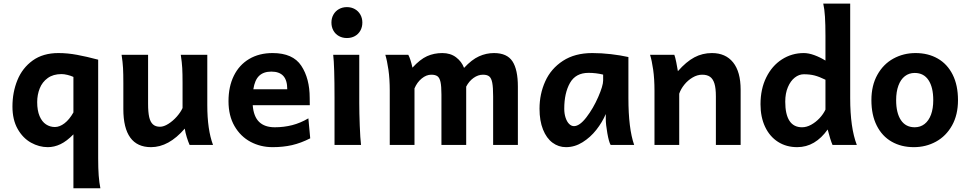

<svg xmlns="http://www.w3.org/2000/svg" viewBox="-20 -801 5358 1061"><path d="M244.1 12.2Q196.3 12.2 151.4 -12.7Q106.4 -37.6 77.6 -88.4Q48.8 -139.2 48.8 -212.4Q48.8 -291 76.2 -358.2Q103.5 -425.3 160.6 -466.6Q217.8 -507.8 302.7 -507.8Q353 -507.8 405.8 -498Q458.5 -488.3 522.5 -471.2V73.2Q522.5 130.4 525.4 168.9Q528.3 207.5 534.7 239.3H385.7V-58.6Q349.1 -21 314.5 -4.4Q279.8 12.2 244.1 12.2ZM319.8 -391.6Q273.9 -391.6 243.7 -369.6Q213.4 -347.7 199.5 -312.5Q185.5 -277.3 185.5 -236.8Q185.5 -190.4 198.7 -159.4Q211.9 -128.4 234.1 -113.8Q256.3 -99.1 283.2 -99.1Q309.6 -99.1 336.4 -119.6Q363.3 -140.1 385.7 -179.7V-376Q370.6 -382.8 352.5 -387.2Q334.5 -391.6 319.8 -391.6Z M1001 -90.3Q912.6 12.2 814.5 12.2Q738.3 12.2 700 -40.5Q661.6 -93.3 661.6 -197.8V-341.8Q661.6 -393.1 659.9 -425Q658.2 -457 651.9 -498H798.3V-227.1Q798.3 -181.6 804.4 -154.3Q810.5 -127 825 -113.8Q839.4 -100.6 864.3 -100.6Q885.3 -100.6 910.6 -116.7Q936 -132.8 957.3 -157Q978.5 -181.2 988.8 -204.1V-341.8Q988.8 -394 987.1 -424.8Q985.4 -455.6 979 -498H1125.5V-219.7Q1125.5 -84.5 1157.2 0H1027.8Q1019.5 -18.6 1012 -43Q1004.4 -67.4 1001 -90.3Z M1376.5 -219.7Q1381.3 -157.2 1411.9 -127.4Q1442.4 -97.7 1498.5 -97.7Q1548.8 -97.7 1594.5 -109.4Q1640.1 -121.1 1684.1 -147L1694.3 -36.6Q1642.6 -10.3 1593.5 1Q1544.4 12.2 1486.3 12.2Q1419.9 12.2 1364.5 -17.3Q1309.1 -46.9 1275.9 -104.2Q1242.7 -161.6 1242.7 -241.7Q1242.7 -322.3 1272.2 -382.3Q1301.8 -442.4 1356.9 -475.1Q1412.1 -507.8 1486.3 -507.8Q1598.6 -507.8 1645 -437.5Q1691.4 -367.2 1691.4 -259.8L1691.9 -219.7ZM1567.4 -307.6Q1567.4 -357.9 1545.4 -381.6Q1523.4 -405.3 1479.5 -405.3Q1436.5 -405.3 1412.1 -382.1Q1387.7 -358.9 1379.9 -307.6Z M1965.3 -231.9Q1965.3 -178.2 1968 -107.2Q1970.7 -36.1 1975.1 0H1828.6V-258.8Q1828.6 -439 1821.3 -498H1965.3ZM1897 -761.7Q1921.4 -761.7 1940.9 -750.7Q1960.4 -739.7 1971.4 -720.2Q1982.4 -700.7 1982.4 -676.3Q1982.4 -651.4 1971.4 -631.8Q1960.4 -612.3 1941.2 -601.6Q1921.9 -590.8 1897 -590.8Q1872.6 -590.8 1853 -601.6Q1833.5 -612.3 1822.5 -631.8Q1811.5 -651.4 1811.5 -676.3Q1811.5 -700.7 1822.5 -720.2Q1833.5 -739.7 1853 -750.7Q1872.6 -761.7 1897 -761.7Z M2556.2 0H2419.4V-278.3Q2419.4 -324.7 2414.3 -347.9Q2409.2 -371.1 2397.5 -379.6Q2385.7 -388.2 2363.3 -388.2Q2335.9 -388.2 2310.3 -367.2Q2284.7 -346.2 2270.5 -312.5V0H2133.8V-300.3Q2133.8 -364.7 2126.5 -415.5Q2119.1 -466.3 2109.4 -498H2236.3Q2248 -477.1 2259.3 -427.2Q2301.3 -473.1 2339.8 -490.5Q2378.4 -507.8 2424.3 -507.8Q2469.2 -507.8 2500.2 -484.4Q2531.2 -460.9 2544.4 -425.8Q2586.9 -471.7 2627 -489.7Q2667 -507.8 2710 -507.8Q2781.7 -507.8 2811.8 -462.2Q2841.8 -416.5 2841.8 -322.3V0H2705.1V-268.6Q2705.1 -318.4 2700.2 -343.8Q2695.3 -369.1 2683.6 -378.7Q2671.9 -388.2 2648.9 -388.2Q2622.1 -388.2 2596.9 -370.4Q2571.8 -352.5 2556.2 -322.3Z M3327.6 -143.1V-170.9Q3308.1 -125.5 3275.4 -83.7Q3242.7 -42 3199.2 -14.9Q3155.8 12.2 3107.9 12.2Q3066.4 12.2 3033.2 -12.5Q3000 -37.1 2980.7 -85.2Q2961.4 -133.3 2961.4 -200.2Q2961.4 -281.7 2993.2 -351.8Q3024.9 -421.9 3090.8 -464.8Q3156.7 -507.8 3252.9 -507.8Q3304.2 -507.8 3356.4 -501.7Q3408.7 -495.6 3452.6 -485.8V-258.8Q3452.6 -91.3 3484.4 0H3354.5Q3344.7 -16.1 3336.2 -64.7Q3327.6 -113.3 3327.6 -143.1ZM3232.4 -398.4Q3161.1 -398.4 3129.6 -342.5Q3098.1 -286.6 3098.1 -200.2Q3098.1 -172.4 3105.5 -150.4Q3112.8 -128.4 3125 -116.2Q3137.2 -104 3151.9 -104Q3183.1 -104 3220.7 -153.1Q3258.3 -202.1 3285.6 -264.6Q3313 -327.1 3313 -356.4V-388.7Q3273.9 -398.4 3232.4 -398.4Z M3936 -268.6Q3936 -313.5 3928 -339.4Q3919.9 -365.2 3903.6 -376.7Q3887.2 -388.2 3860.4 -388.2Q3833.5 -388.2 3807.4 -372.8Q3781.2 -357.4 3761.7 -333.3Q3742.2 -309.1 3733.4 -283.2V0H3596.7V-300.3Q3596.7 -365.2 3589.4 -416.3Q3582 -467.3 3572.3 -498H3706.5Q3711.4 -484.9 3717 -457.3Q3722.7 -429.7 3726.1 -407.7Q3772.5 -460.4 3817.1 -484.1Q3861.8 -507.8 3914.1 -507.8Q3989.7 -507.8 4031.2 -456.1Q4072.8 -404.3 4072.8 -305.2V0H3936Z M4714.8 0H4580.6Q4575.2 -11.7 4567.6 -35.9Q4560.1 -60.1 4553.7 -85.4Q4520 -37.6 4477.8 -12.7Q4435.5 12.2 4385.3 12.2Q4325.2 12.2 4279.3 -17.1Q4233.4 -46.4 4208 -100.1Q4182.6 -153.8 4182.6 -224.6Q4182.6 -309.1 4214.4 -373.3Q4246.1 -437.5 4300.8 -472.7Q4355.5 -507.8 4421.9 -507.8Q4448.7 -507.8 4480.5 -496.1Q4512.2 -484.4 4541.5 -466.3V-603Q4541.5 -665 4538.8 -708.5Q4536.1 -752 4529.3 -781.2H4678.2V-258.8Q4678.2 -95.2 4714.8 0ZM4421.9 -390.6Q4395.5 -390.6 4372.1 -372.3Q4348.6 -354 4334 -319.6Q4319.3 -285.2 4319.3 -239.3Q4319.3 -169.4 4342.5 -133.5Q4365.7 -97.7 4412.1 -97.7Q4437 -97.7 4462.4 -111.6Q4487.8 -125.5 4508.8 -147.9Q4529.8 -170.4 4541.5 -195.3V-360.4Q4506.8 -377.4 4481 -384Q4455.1 -390.6 4421.9 -390.6Z M5039.6 -507.8Q5108.9 -507.8 5161.9 -477.5Q5214.8 -447.3 5244.4 -388.7Q5273.9 -330.1 5273.9 -247.6Q5273.9 -166.5 5241 -107.7Q5208 -48.8 5152.3 -18.3Q5096.7 12.2 5029.8 12.2Q4960.4 12.2 4907.5 -18.1Q4854.5 -48.3 4825 -106.9Q4795.4 -165.5 4795.4 -247.6Q4795.4 -328.6 4828.4 -387.7Q4861.3 -446.8 4917 -477.3Q4972.7 -507.8 5039.6 -507.8ZM5034.7 -97.7Q5065.9 -97.7 5089.1 -115.7Q5112.3 -133.8 5124.8 -167.5Q5137.2 -201.2 5137.2 -247.6Q5137.2 -318.8 5110.8 -358.4Q5084.5 -397.9 5034.7 -397.9Q5003.4 -397.9 4980.2 -379.9Q4957 -361.8 4944.6 -327.9Q4932.1 -293.9 4932.1 -247.6Q4932.1 -176.8 4958.5 -137.2Q4984.9 -97.7 5034.7 -97.7Z"/></svg>

Font: Lesson One
Style: Bold
Weight: 700
Designer: But Ko, Victor Gaultney, Annie Olsen, Julie Remington, Don Collingsworth, Eric Hays, Becca Hirsbrunner
Version: Version 1.100